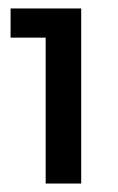

<svg xmlns="http://www.w3.org/2000/svg" viewBox="-20 -794 279 454"><path d="M5 -774H172V-360H88V-705H5Z"/></svg>

Font: Montserrat-Arabic
Style: Regular
Weight: 400
Designer: Mohamed Gaber
Foundry: Kief Type Foundry
Version: Version 5.008;PS 005.008;hotconv 1.0.88;makeotf.lib2.5.64775